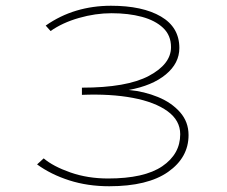

<svg xmlns="http://www.w3.org/2000/svg" viewBox="-20 -637 790 668"><path d="M360 11Q285 11 221 -9.5Q157 -30 109 -65L132 -86Q165 -58 225 -37Q285 -16 356 -16Q482 -16 544.5 -58.5Q607 -101 607 -170Q607 -218 563 -250Q519 -282 442 -296.5Q365 -311 265 -307V-332Q421 -332 498 -373Q575 -414 575 -473Q575 -514 547.5 -540Q520 -566 473.5 -578.5Q427 -591 368 -591Q312 -591 254.5 -574.5Q197 -558 156 -529L139 -548Q189 -583 246 -600Q303 -617 366 -617Q476 -617 540 -579.5Q604 -542 604 -470Q604 -417 557 -378Q510 -339 428 -324Q482 -319 529.5 -299.5Q577 -280 606.5 -246.5Q636 -213 636 -167Q636 -89 565 -39Q494 11 360 11Z"/></svg>

Font: Inconsolata ExtraExpanded ExtraLight
Style: Regular
Weight: 200
Width: 8
Monospace: yes
Designer: Raph Levien, Cyreal, Brenton Simpson
Foundry: Raph Levien, Cyreal, Google
Version: Version 3.100; ttfautohint (v1.8.4.7-5d5b)